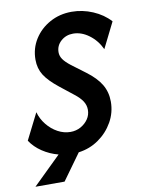

<svg xmlns="http://www.w3.org/2000/svg" viewBox="-86 -697 664 888"><g transform="rotate(-10 246.0 -253.0)"><path d="M7.6 131.2 138.9 2.8Q98.6 -7.6 64.2 -30.6Q29.9 -53.5 9.7 -84.7L71.5 -207.6Q80.6 -175 102.1 -148.3Q123.6 -121.5 152.4 -105.9Q181.2 -90.3 211.8 -90.3Q238.2 -90.3 260.1 -102.4Q281.9 -114.6 295.1 -134Q308.3 -153.5 308.3 -177.8Q308.3 -199.3 296.2 -218.1Q284 -236.8 259 -256.2L195.8 -306.2Q149.3 -343.1 129.5 -374.7Q109.7 -406.2 109.7 -447.2Q109.7 -500 136.8 -543.1Q163.9 -586.1 210.1 -611.5Q256.2 -636.8 312.5 -636.8Q363.2 -636.8 411.5 -616.3Q459.7 -595.8 491.7 -560.4L431.9 -440.3Q411.8 -483.3 376 -509.7Q340.3 -536.1 301.4 -536.1Q268.1 -536.1 244.4 -514.9Q220.8 -493.8 220.8 -462.5Q220.8 -445.1 231.6 -429.5Q242.4 -413.9 266.7 -395.1L330.6 -347.2Q377.1 -312.5 398.3 -276.7Q419.4 -241 419.4 -196.5Q419.4 -145.1 394.4 -101Q369.4 -56.9 327.4 -27.4Q285.4 2.1 232.6 9L144.4 131.2Z"/></g></svg>

Font: Afacad SemiBold
Style: Italic
Weight: 600
Italic angle: -14°
Designer: Kristian Moeller
Foundry: Dicotype
Version: Version 1.000